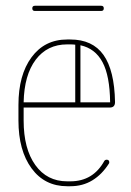

<svg xmlns="http://www.w3.org/2000/svg" viewBox="-20 -642 454 666"><path d="M358 -75Q334 -37 300.5 -16.5Q267 4 224 4H213Q135 4 89.5 -58Q44 -120 44 -224V-278Q44 -382 89.5 -443.5Q135 -505 213 -505H224Q301 -505 339 -451.5Q377 -398 379 -288Q379 -269 361 -269H62V-224Q62 -126 102.5 -69.5Q143 -13 213 -13H224Q303 -13 342 -84Q345 -88 350 -88Q359 -88 359 -79Q359 -76 358 -75ZM213 -488Q144 -488 104 -435Q64 -382 62 -287H241V-487Q233 -488 224 -488ZM362 -287Q361 -379 335.5 -426.5Q310 -474 259 -485V-287ZM331 -622Q340 -622 340 -613Q340 -604 331 -604H101Q92 -604 92 -613Q92 -622 101 -622Z"/></svg>

Font: Libertine Sup Thin
Style: Regular
Weight: 100
Designer: Bastien Sozeau
Foundry: NBR — Bastien Sozeau
Version: Version 2.003; ttfautohint (v1.8.4.7-5d5b);gftools[0.9.33]